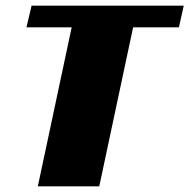

<svg xmlns="http://www.w3.org/2000/svg" viewBox="-20 -655 666 675"><path d="M609 -559H448L329 0H113L232 -559H73L91 -635H626Z"/></svg>

Font: Racing Sans One
Style: Regular
Weight: 400
Designer: Pablo Impallari, Rodrigo Fuenzalida
Foundry: Pablo Impallari, Rodrigo Fuenzalida
Version: Version 1.001; ttfautohint (v0.8) -G 200 -r 50